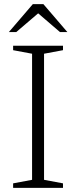

<svg xmlns="http://www.w3.org/2000/svg" viewBox="-20 -902 366 922"><path d="M282.5 -21.5V0H43V-21.5L134 -38.5V-644L43 -661V-682.5H282.5V-661L191.5 -644V-38.5ZM154.5 -845.5H172L58 -748H22.5L137.5 -882H188.5L303.5 -748H268Z"/></svg>

Font: Newsreader 14pt Light
Style: Regular
Weight: 300
Designer: Hugues Gentile
Foundry: Production Type
Version: Version 1.003